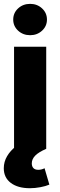

<svg xmlns="http://www.w3.org/2000/svg" viewBox="-20 -786 318 1014"><path d="M54.2 0V-539.1H224.1V0ZM137.7 208Q74.7 208 37.4 180.2Q0 152.3 0 102.5Q0 68.4 17.6 38.6Q35.2 8.8 64.5 -13.2L224.1 0Q183.6 17.6 165.8 36.1Q147.9 54.7 147.9 76.7Q147.9 92.8 156.5 101.8Q165 110.8 182.1 110.8Q191.4 110.8 199.7 108.6Q208 106.4 215.3 102.5L240.7 189Q221.7 197.3 193.4 202.6Q165 208 137.7 208ZM139.2 -600.1Q101.6 -600.1 75.7 -624Q49.8 -647.9 49.8 -682.6Q49.8 -717.8 75.7 -741.7Q101.6 -765.6 139.2 -765.6Q176.3 -765.6 202.1 -741.7Q228 -717.8 228 -682.6Q228 -647.9 202.1 -624Q176.3 -600.1 139.2 -600.1Z"/></svg>

Font: Inter 18pt ExtraBold
Style: Regular
Weight: 800
Designer: Rasmus Andersson
Foundry: rsms
Version: Version 4.001;git-66647c0bb